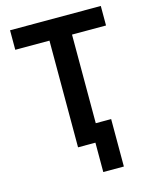

<svg xmlns="http://www.w3.org/2000/svg" viewBox="-127 -788 824 1036"><g transform="rotate(-15 284.5 -270.5)"><path d="M319 164V0H222V-596H31V-705H538V-596H348V-101H434V164Z"/></g></svg>

Font: Nunito Sans 7pt Condensed
Style: Bold
Weight: 700
Width: 3
Designer: Vernon Adams
Foundry: Vernon Adams
Version: Version 3.101;gftools[0.9.27]